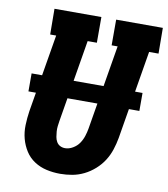

<svg xmlns="http://www.w3.org/2000/svg" viewBox="-83 -805 773 883"><g transform="rotate(10 303.5 -363.5)"><path d="M257 8Q224 8 193 1Q162 -6 136 -23Q110 -40 93.5 -66Q77 -92 69 -122Q61 -152 62 -185Q63 -218 68 -251L129 -615H101L100 -735H319V-615H276L212 -231Q210 -219 208.5 -206Q207 -193 208 -180.5Q209 -168 211 -156Q213 -144 219 -133.5Q225 -123 235.5 -117.5Q246 -112 259 -112Q277 -112 295 -122.5Q313 -133 324 -149Q335 -165 341 -183.5Q347 -202 350 -220L416 -615H388V-735H606L607 -615H563L494 -201Q489 -173 480 -145.5Q471 -118 455.5 -93.5Q440 -69 417 -48.5Q394 -28 367.5 -15Q341 -2 313 3Q285 8 257 8ZM48 -340V-424H566V-340Z"/></g></svg>

Font: Iosevka Etoile Heavy
Style: Italic
Weight: 900
Italic angle: -9°
Designer: Belleve Invis
Foundry: Belleve Invis
Version: Version 22.1.2; ttfautohint (v1.8.4)